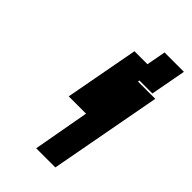

<svg xmlns="http://www.w3.org/2000/svg" viewBox="-176 -812 659 659"><g transform="rotate(45 154.0 -482.0)"><path d="M138 -684H201L214 -754H308L284 -625H221L220 -619H304L228 -210H135L172 -415H88Z"/></g></svg>

Font: Involve Medium Oblique
Style: Italic
Weight: 500
Italic angle: -10.5°
Designer: Stefan Peev
Foundry: Context Ltd.
Version: Version 1.001